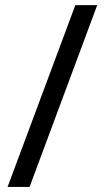

<svg xmlns="http://www.w3.org/2000/svg" viewBox="-20 -734 412 754"><path d="M361.8 -713.9 96.2 0H9.8L275.9 -713.9Z"/></svg>

Font: Noto Sans Southeast Asian
Style: Regular
Weight: 400
Designer: Monotype Design Team
Foundry: Monotype Imaging Inc.
Version: Version 1.06 uh; ttfautohint (v1.4.1)